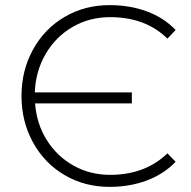

<svg xmlns="http://www.w3.org/2000/svg" viewBox="-20 -725 746 750"><path d="M408 5Q311 5 232.5 -41Q154 -87 109 -168.5Q64 -250 64 -350Q64 -450 109 -531.5Q154 -613 232.5 -659Q311 -705 408 -705Q487 -705 553.5 -680.5Q620 -656 666 -608L634 -574Q549 -658 410 -658Q330 -658 264 -620Q198 -582 158.5 -514.5Q119 -447 116 -364H495V-321H117Q123 -241 163 -177.5Q203 -114 267.5 -78Q332 -42 410 -42Q547 -42 634 -126L666 -93Q620 -45 553.5 -20Q487 5 408 5Z"/></svg>

Font: Hilab Light
Style: Regular
Weight: 300
Designer: Cristianderson Lima
Foundry: Cristianderson
Version: Version 1.0